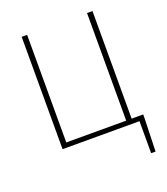

<svg xmlns="http://www.w3.org/2000/svg" viewBox="-152 -766 924 1060"><g transform="rotate(-20 310.0 -236.0)"><path d="M552 188V0H100V-660H132V-28H484V-660H516V-28H584V-12L578 188Z"/></g></svg>

Font: Source Sans 3 Variable
Style: Regular
Weight: 200
Designer: Paul D. Hunt
Foundry: Adobe Systems Incorporated
Version: Version 3.026